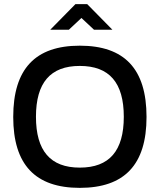

<svg xmlns="http://www.w3.org/2000/svg" viewBox="-20 -900 768 929"><path d="M366 9C151 9 44 -103 44 -334C44 -567 151 -679 366 -679C582 -679 689 -567 689 -334C689 -103 582 9 366 9ZM154 -335C154 -170 224 -89 366 -89C509 -89 579 -170 579 -335C579 -500 509 -581 366 -581C224 -581 154 -500 154 -335ZM223 -756H313L374 -813L435 -756H524L402 -880H345Z"/></svg>

Font: LT Wave Alt Medium
Style: Regular
Weight: 500
Designer: Daniel Lyons
Version: Version 2.5 (Glyphs App)